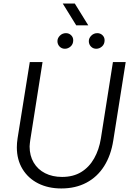

<svg xmlns="http://www.w3.org/2000/svg" viewBox="-20 -1050 736 1083"><path d="M326 13Q252 13 195.5 -15.5Q139 -44 107 -96.5Q75 -149 75 -219Q75 -231 76 -243.5Q77 -256 79 -269L148 -700H220L151 -262Q150 -252 148.5 -242.5Q147 -233 147 -224Q147 -172 170 -133Q193 -94 234.5 -73Q276 -52 330 -52Q393 -52 438 -79.5Q483 -107 511 -156.5Q539 -206 549 -269L617 -700H689L619 -258Q606 -174 567.5 -113Q529 -52 467.5 -19.5Q406 13 326 13ZM523 -775Q505 -775 493 -787.5Q481 -800 481 -818Q481 -835 495 -849Q509 -863 529 -863Q546 -863 558 -851.5Q570 -840 570 -823Q570 -801 555.5 -788Q541 -775 523 -775ZM346 -775Q328 -775 316 -787.5Q304 -800 304 -818Q304 -835 318 -849Q332 -863 352 -863Q369 -863 381 -851.5Q393 -840 393 -823Q393 -801 378.5 -788Q364 -775 346 -775ZM410 -907 334 -1030H402L478 -907Z"/></svg>

Font: MuseoModerno Light
Style: Italic
Weight: 300
Italic angle: -9°
Designer: Pablo Cosgaya, Héctor Gatti, Marcela Romero, and the Authors of The MuseoModerno Project.
Foundry: Omnibus-Type Team
Version: Version 1.003